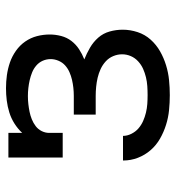

<svg xmlns="http://www.w3.org/2000/svg" viewBox="7 -585 586 640"><g transform="rotate(-90 300.0 -265.0)"><path d="M303 8Q278 8 253 5.5Q228 3 204 -4.5Q180 -12 158 -24.5Q136 -37 119.5 -56Q103 -75 94 -98.5Q85 -122 85 -147Q85 -148 85 -148Q85 -148 85 -148H167Q167 -134 174 -120Q181 -106 192 -96.5Q203 -87 216.5 -81Q230 -75 244.5 -71.5Q259 -68 273.5 -67Q288 -66 303 -66Q318 -66 333 -67Q348 -68 362.5 -71.5Q377 -75 390.5 -81Q404 -87 415.5 -97.5Q427 -108 433 -122Q439 -136 439 -151Q439 -166 433 -180.5Q427 -195 415.5 -205.5Q404 -216 390 -222.5Q376 -229 361 -232.5Q346 -236 330.5 -237.5Q315 -239 300 -239H238V-312H300Q314 -312 327.5 -313.5Q341 -315 354 -318Q367 -321 379.5 -326.5Q392 -332 402 -341Q412 -350 417.5 -363Q423 -376 423 -389Q423 -403 417.5 -415.5Q412 -428 401.5 -437Q391 -446 378.5 -451Q366 -456 353 -459Q340 -462 326.5 -463.5Q313 -465 300 -465Q286 -465 273 -463.5Q260 -462 247.5 -459.5Q235 -457 222.5 -452Q210 -447 199.5 -439Q189 -431 183 -419Q177 -407 177 -394V-349H95V-530H177V-484Q191 -499 208.5 -510Q226 -521 245.5 -527Q265 -533 285 -535.5Q305 -538 326 -538Q326 -538 326 -538Q326 -538 326 -538Q326 -538 326 -538Q326 -538 326 -538Q348 -538 369.5 -535Q391 -532 411.5 -525Q432 -518 450.5 -505Q469 -492 481.5 -474Q494 -456 499.5 -435Q505 -414 505 -392Q505 -373 500 -354Q495 -335 483.5 -320Q472 -305 456 -294.5Q440 -284 422 -277Q442 -269 461 -258Q480 -247 494.5 -230.5Q509 -214 515 -192.5Q521 -171 521 -149Q521 -124 513 -99.5Q505 -75 488 -56Q471 -37 449 -24.5Q427 -12 402.5 -4.5Q378 3 353 5.5Q328 8 303 8Z"/></g></svg>

Font: Iosevka Curly Slab Extended
Style: Regular
Weight: 400
Width: 7
Monospace: yes
Designer: Belleve Invis
Foundry: Belleve Invis
Version: Version 11.1.0; ttfautohint (v1.8.3)